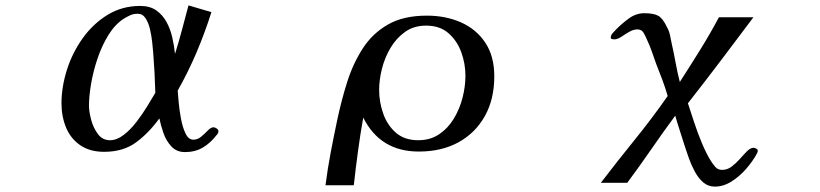

<svg xmlns="http://www.w3.org/2000/svg" viewBox="-20 -565 3040 712"><path d="M556 -221Q555 -259 553 -296.5Q551 -334 548 -371Q547 -384 544.5 -407.5Q542 -431 536.5 -455.5Q531 -480 520 -497Q509 -514 491 -514Q475 -514 463 -508.5Q451 -503 438 -495Q406 -474 382 -435Q358 -396 342 -349Q326 -302 318 -255.5Q310 -209 310 -173Q310 -151 318 -121Q326 -91 343 -68Q360 -45 388 -45Q413 -45 438.5 -64.5Q464 -84 486.5 -113.5Q509 -143 527 -172.5Q545 -202 556 -221ZM790 -78Q790 -71 783 -64Q761 -35 732.5 -18Q704 -1 666 -1Q635 -1 615.5 -22Q596 -43 586 -72Q576 -101 571 -126Q532 -72 484.5 -37Q437 -2 366 -2Q313 -2 277.5 -26.5Q242 -51 225 -92Q208 -133 208 -182Q208 -242 228 -305.5Q248 -369 286.5 -423Q325 -477 379 -510Q433 -543 500 -543Q536 -543 559.5 -526.5Q583 -510 597.5 -483.5Q612 -457 619 -425.5Q626 -394 629 -365Q643 -410 655 -455Q667 -500 679 -545L764 -520Q740 -444 709 -371Q678 -298 639 -229Q640 -216 642.5 -187Q645 -158 651 -125.5Q657 -93 668 -70Q679 -47 697 -47Q713 -47 726.5 -58.5Q740 -70 751 -81.5Q762 -93 772 -93Q777 -93 783.5 -88.5Q790 -84 790 -78Z M1706 -284Q1706 -329 1690.5 -371.5Q1675 -414 1643 -442Q1611 -470 1560 -470Q1515 -470 1482.5 -447Q1450 -424 1428.5 -388Q1407 -352 1396.5 -310.5Q1386 -269 1386 -231Q1386 -187 1401 -144Q1416 -101 1448 -73Q1480 -45 1531 -45Q1576 -45 1609 -67.5Q1642 -90 1663.5 -126Q1685 -162 1695.5 -203.5Q1706 -245 1706 -284ZM1813 -282Q1813 -197 1778 -134.5Q1743 -72 1680.5 -37.5Q1618 -3 1533 -3Q1390 -3 1327 -129Q1316 -67 1307.5 -4Q1299 59 1292 122H1187Q1195 60 1206.5 -0.5Q1218 -61 1231 -122Q1246 -193 1267.5 -261Q1289 -329 1325 -385Q1361 -441 1418.5 -474Q1476 -507 1563 -507Q1633 -507 1689.5 -482Q1746 -457 1779.5 -407Q1813 -357 1813 -282Z M2790 -7Q2790 -3 2789 0Q2788 3 2786 6Q2772 32 2748 60Q2724 88 2693.5 107.5Q2663 127 2631 127Q2606 127 2588 111.5Q2570 96 2557 72Q2544 48 2535 23Q2526 -2 2520 -21Q2511 -50 2501.5 -79Q2492 -108 2484 -136Q2439 -75 2395.5 -12Q2352 51 2306 113H2208Q2270 32 2334 -47Q2398 -126 2456 -209Q2447 -240 2436 -269.5Q2425 -299 2413 -329Q2405 -351 2397.5 -373Q2390 -395 2380 -416Q2375 -428 2367.5 -442Q2360 -456 2344 -456Q2329 -456 2313.5 -447Q2298 -438 2284 -428.5Q2270 -419 2257 -419Q2255 -419 2250 -420Q2245 -421 2245 -425Q2245 -434 2251 -441Q2257 -448 2263 -454Q2283 -475 2310.5 -495.5Q2338 -516 2369 -516Q2404 -516 2421 -506.5Q2438 -497 2453 -465Q2461 -451 2464.5 -435Q2468 -419 2471 -403Q2479 -368 2485.5 -332Q2492 -296 2501 -261Q2539 -320 2576 -379.5Q2613 -439 2646 -501H2774Q2714 -421 2653.5 -341Q2593 -261 2531 -182Q2541 -152 2554 -112Q2567 -72 2583 -34Q2599 4 2615 30Q2623 43 2632.5 54Q2642 65 2658 65Q2677 65 2693.5 52.5Q2710 40 2724 24Q2738 8 2750.5 -4.5Q2763 -17 2775 -17Q2778 -17 2784 -14Q2790 -11 2790 -7Z"/></svg>

Font: Kaisei Tokumin Medium
Style: Regular
Weight: 500
Designer: Font-Kai, 金井和夫
Foundry: KAZUO KANAI
Version: Version 5.003